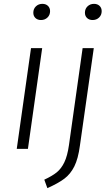

<svg xmlns="http://www.w3.org/2000/svg" viewBox="-20 -773 574 997"><path d="M125 0H67L141 -523H199ZM153 -707Q153 -727 166.5 -740Q180 -753 200 -753Q218 -753 229 -742.5Q240 -732 240 -715Q240 -695 226.5 -682Q213 -669 193 -669Q175 -669 164 -679.5Q153 -690 153 -707ZM210 160Q251 141 274.5 122Q298 103 314 70Q330 37 338 -19L409 -523H467L395 -17Q386 51 366 91Q346 131 314 155Q282 179 226 204ZM421 -707Q421 -727 434.5 -740Q448 -753 468 -753Q486 -753 497 -742.5Q508 -732 508 -715Q508 -695 494.5 -682Q481 -669 461 -669Q443 -669 432 -679.5Q421 -690 421 -707Z"/></svg>

Font: FiraGO Light
Style: Italic
Weight: 300
Italic angle: -8°
Designer: bBox Type GmbH
Foundry: bBox Type GmbH
Version: Version 1.001